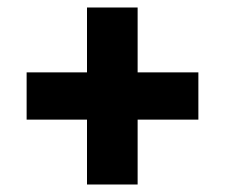

<svg xmlns="http://www.w3.org/2000/svg" viewBox="-20 -593 600 512"><path d="M212 -573H347V-101H212ZM509 -400V-274H51V-400Z"/></svg>

Font: Roboto Serif ExtraBold
Style: Regular
Weight: 800
Designer: Greg Gazdowicz
Foundry: Commercial Type
Version: Version 1.008